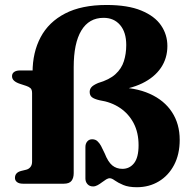

<svg xmlns="http://www.w3.org/2000/svg" viewBox="-20 -753 779 787"><path d="M716.6 -179.7Q716.6 -245 684.9 -293.4Q653.3 -341.9 593.6 -368.6Q533.9 -395.4 449.4 -395.1L441.9 -380.7Q512.5 -387.1 562.7 -411.4Q612.9 -435.8 639.5 -474.9Q666.1 -514.1 666.1 -564.4Q666.1 -610.9 640.2 -648.9Q614.4 -686.9 559.2 -709.7Q504.1 -732.6 416.6 -732.6Q314.2 -732.6 246.8 -697.6Q179.5 -662.7 146.5 -600.4Q113.5 -538.1 113.5 -456.6V-432.7L136.8 -464.2H61.9Q46.8 -464.2 38.1 -458.1Q29.3 -451.9 29.3 -440.8Q29.3 -429.3 38.2 -421.7Q47 -414.1 62.6 -409.1L87.6 -400.9Q97.9 -397.5 104.7 -391.8Q111.5 -386.1 111.5 -371.1V-90.8Q111.5 -76.5 104.6 -68.2Q97.7 -59.9 87.4 -57.4L66.6 -52.3Q41.3 -45.8 41.3 -23.6Q41.3 -13.3 49.8 -6.6Q58.2 0 74.2 0H241.6Q263.9 0 273 -11.6Q282.1 -23.2 282.1 -43.6V-477.8Q282.1 -575.9 313.4 -627.9Q344.8 -679.9 404.6 -679.9Q447.1 -679.9 472.3 -650.4Q497.5 -620.9 497.5 -568.4Q497.5 -532.8 487.8 -502.2Q478.2 -471.6 453.2 -448.9Q428.3 -426.2 382.1 -412.7Q361.4 -403.8 354.5 -395.3Q347.6 -386.8 347.6 -376.4Q347.6 -361.9 356.8 -354.6Q366 -347.2 388.2 -342Q436 -334.8 471.8 -310.7Q507.6 -286.6 527.8 -248.1Q548 -209.5 548 -158Q548 -107.6 529.6 -84.2Q511.2 -60.9 481.7 -60.9Q457.5 -60.9 440.1 -75.1Q422.8 -89.4 409.2 -124.1L394 -155.2Q387.6 -166.8 379.2 -174.4Q370.9 -182.1 357.5 -182.1Q345.2 -182.1 337.6 -173.1Q330.1 -164.2 330.1 -150.3V-21.2Q330.1 -7.7 338.6 1.8Q347.1 11.2 361.5 11.2Q370.7 11.2 379.9 6.1Q389.1 1.1 398.1 -5.8Q407.2 -12.6 415.3 -17.7Q423.5 -22.7 430.5 -22.3Q438.3 -22.3 450.9 -13.1Q463.6 -3.9 485.2 5.2Q506.9 14.4 540.9 14.4Q591.4 14.4 631 -9.5Q670.7 -33.3 693.6 -76.9Q716.6 -120.6 716.6 -179.7Z"/></svg>

Font: Fraunces
Style: Regular
Weight: 900
Version: Version 1.000;[b76b70a41]